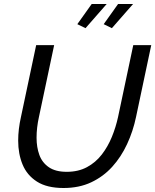

<svg xmlns="http://www.w3.org/2000/svg" viewBox="-20 -936 777 961"><path d="M298 5Q215 5 165 -27Q115 -59 93 -112.5Q71 -166 71 -232Q71 -261 74.5 -290.5Q78 -320 85 -351L161 -710H251L175 -351Q163 -297 163 -247Q163 -199 177 -160.5Q191 -122 224.5 -99Q258 -76 314 -76Q372 -76 415.5 -99.5Q459 -123 489.5 -162.5Q520 -202 540 -251Q560 -300 571 -351L647 -710H737L661 -351Q646 -279 616 -214.5Q586 -150 541.5 -101Q497 -52 436.5 -23.5Q376 5 298 5ZM408 -795 367 -815 439 -916H514ZM540 -795 499 -815 571 -916H646Z"/></svg>

Font: Raleway Medium
Style: Italic
Weight: 500
Italic angle: -12°
Designer: Matt McInerney, Pablo Impallari, Rodrigo Fuenzalida
Foundry: Matt McInerney, Pablo Impallari, Rodrigo Fuenzalida
Version: Version 4.026